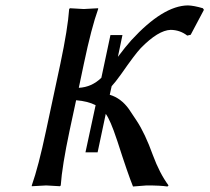

<svg xmlns="http://www.w3.org/2000/svg" viewBox="-20 -678 766 702"><path d="M336.9 -121.1H292.5L329.6 -293.5Q300.8 -308.1 258.3 -311.5L234.4 -200.2Q207 -70.8 202.1 0L199.2 2.9Q197.3 2.9 148.9 0Q148.9 0 96.2 2.9V0Q120.6 -68.8 148.4 -200.2L200.7 -444.8Q228 -574.2 232.9 -645L235.8 -647.9Q237.8 -647.9 286.1 -645Q286.1 -645 338.9 -647.9V-645Q314.5 -577.6 286.6 -444.8L268.1 -356.9Q315.4 -359.4 350.6 -393.6L383.8 -549.8H427.7L411.1 -470.2Q438.5 -506.8 460 -530.8Q576.2 -657.2 667 -658.2Q688.5 -657.7 721.7 -647.9L725.6 -642.1L677.2 -550.8L664.6 -547.9Q638.2 -568.4 604 -568.8Q558.6 -567.4 494.6 -502Q474.1 -480.5 422.4 -406.2Q401.4 -377 388.2 -362.8L381.3 -331.5Q422.4 -319.3 451.2 -279.3Q457.5 -270.5 479.5 -236.8Q510.3 -190.4 539.1 -110.4Q563.5 -44.4 596.2 0L592.3 3.9Q566.9 0 516.1 0Q509.8 0 466.3 3.9Q447.8 -41.5 409.7 -160.2Q408.2 -165 406.7 -168.9Q383.8 -238.3 366.7 -261.7Z"/></svg>

Font: Linux Biolinum Capitals O
Style: Italic Samll Caps
Weight: 400
Italic angle: -12°
Designer: Philipp H. Poll
Foundry: Philipp H. Poll
Version: Version 0.6.2